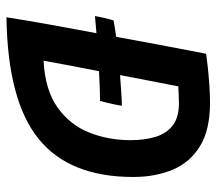

<svg xmlns="http://www.w3.org/2000/svg" viewBox="-60 -642 718 639"><g transform="rotate(90 299.5 -323.0)"><path d="M38 15Q41.5 -9.5 49.5 -56Q57.5 -102.5 68.2 -161.8Q79 -221 91 -284.5Q59 -282 34 -279.5Q39.5 -312.5 48.5 -341.5Q66 -345 103 -350Q116 -422 128.2 -486.2Q140.5 -550.5 148.8 -594.5Q157 -638.5 159.5 -649.5Q176 -652 203.5 -655Q231 -658 262.5 -660.2Q294 -662.5 321.5 -662.5Q413 -662.5 467.2 -629Q521.5 -595.5 545.5 -537.8Q569.5 -480 569.5 -407Q569.5 -194.5 442.5 -91.8Q315.5 11 38 15ZM182.5 -108.5Q279.5 -113.5 337.5 -154.5Q395.5 -195.5 421.2 -259.5Q447 -323.5 447 -398Q447 -444.5 436 -481Q425 -517.5 398.2 -538.2Q371.5 -559 324 -559Q313 -559 295.8 -558.2Q278.5 -557.5 268 -557Q258.5 -509.5 249.2 -460.8Q240 -412 230.5 -363Q262 -365.5 289 -367.2Q316 -369 332.5 -369Q331.5 -361 327 -340Q322.5 -319 316.5 -296.5Q298.5 -296.5 272.8 -295.5Q247 -294.5 217.5 -293Q208 -245.5 199.2 -199Q190.5 -152.5 182.5 -108.5Z"/></g></svg>

Font: Grandstander Medium
Style: Italic
Weight: 500
Italic angle: -15°
Designer: Tyler Finck
Foundry: Etcetera Type Co
Version: Version 1.200; ttfautohint (v1.8.3)